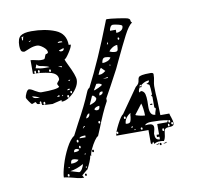

<svg xmlns="http://www.w3.org/2000/svg" viewBox="-80 -747 1010 912"><g transform="rotate(-10 425.0 -291.5)"><path d="M102 -309Q95 -309 92.5 -315Q90 -321 88 -321Q86 -321 80 -318Q74 -315 71 -315Q68 -315 57.5 -330.5Q47 -346 47 -349Q47 -357 54 -371.5Q61 -386 68 -386Q77 -386 95 -374Q115 -362 124 -362Q201 -362 212 -373Q210 -377 208 -380.5Q206 -384 205 -387Q205 -392 211.5 -398.5Q218 -405 218 -409Q218 -437 179 -446Q140 -455 100 -455V-521Q108 -521 124 -517Q140 -513 148 -513Q161 -513 164.5 -514.5Q168 -516 170 -523.5Q172 -531 177 -538L179 -537Q182 -537 185 -539.5Q188 -542 188 -544Q188 -557 171 -570.5Q154 -584 142 -584Q125 -584 107 -577Q89 -570 82 -567L79 -566Q66 -566 62.5 -575Q59 -584 59 -597Q59 -632 74.5 -644Q90 -656 127 -656Q193 -656 242 -636Q291 -616 291 -561H301Q301 -550 283.5 -523.5Q266 -497 260 -497Q260 -492 272 -468Q300 -412 300 -391Q300 -372 286 -351Q272 -330 251.5 -315.5Q231 -301 212 -301V-309Q196 -305 182.5 -302Q169 -299 167 -298Q154 -298 138.5 -299.5Q123 -301 117 -302V-310ZM242 -132 270 -186Q315 -268 336 -320Q337 -322 339.5 -328Q342 -334 345 -337.5Q348 -341 353 -344Q416 -467 482 -637Q484 -641 485 -645Q486 -649 488 -649.5Q490 -650 493 -650Q506 -650 541 -645Q576 -640 587 -637Q595 -634 597.5 -631Q600 -628 600 -624Q600 -617 606 -614Q588 -602 566 -559.5Q544 -517 510 -445L493 -409Q446 -320 423 -280V-267Q409 -242 395 -210.5Q381 -179 369 -148L353 -110Q347 -109 335.5 -92.5Q324 -76 314.5 -55.5Q305 -35 305 -22L301 -27Q299 -13 291.5 4.5Q284 22 276 37Q273 38 260 49.5Q247 61 247 60L254 73Q238 73 222 69Q206 65 203 64Q173 56 159 55Q159 36 171 -4.5Q183 -45 202.5 -82Q222 -119 242 -132ZM88 -637H77V-619Q83 -622 83 -628.5Q83 -635 88 -637ZM558 -605Q558 -610 540.5 -614.5Q523 -619 514 -619Q506 -619 501 -609.5Q496 -600 496 -593H524V-578Q537 -578 547.5 -585Q558 -592 558 -605ZM109 -607Q111 -607 114 -609Q117 -611 117 -614L106 -608ZM241 -579H264Q263 -583 260 -584Q257 -585 253 -585Q249 -585 246 -584Q243 -583 241 -579ZM525 -549Q525 -544 528 -544Q530 -544 531.5 -545.5Q533 -547 533 -549Q533 -555 528 -555Q525 -555 525 -549ZM253 -537Q258 -537 261.5 -540.5Q265 -544 265 -550Q261 -550 253 -547Q245 -544 241 -544Q243 -539 245.5 -538Q248 -537 253 -537ZM470 -532H476V-544ZM504 -490Q514 -490 516 -498Q518 -506 518 -521Q507 -521 495 -514Q483 -507 476 -497Q489 -490 504 -490ZM160 -473H183Q175 -479 154 -483Q141 -485 134.5 -487.5Q128 -490 124 -497L117 -479Q140 -473 160 -473ZM434 -448Q446 -448 458.5 -453Q471 -458 476 -468Q466 -473 452 -473Q443 -473 438.5 -465.5Q434 -458 434 -448ZM108 -461Q108 -455 113 -455Q116 -455 116 -461Q116 -468 113 -468Q108 -468 108 -461ZM125 -461Q125 -455 130 -455Q132 -455 133 -457Q134 -459 134 -461Q134 -468 130 -468Q125 -468 125 -461ZM241 -462V-468H223ZM178 -456Q178 -450 183 -450Q185 -450 186 -452Q187 -454 187 -456Q187 -458 186 -460Q185 -462 183 -462Q178 -462 178 -456ZM467 -435Q465 -435 465 -433Q465 -430 468 -430Q470 -430 470 -432Q470 -435 467 -435ZM406 -397 411 -396Q421 -396 430 -401.5Q439 -407 441 -409L423 -427Q416 -422 406 -397ZM264 -391 270 -397H259ZM423 -374H447V-379ZM439 -97Q439 -112 458.5 -149.5Q478 -187 488 -192L570 -309Q581 -317 584.5 -324Q588 -331 589 -341Q590 -349 593.5 -353Q597 -357 609.5 -359.5Q622 -362 650 -362Q664 -362 664 -354Q664 -344 663 -337Q662 -330 661 -326Q657 -308 657 -298Q657 -263 660 -228Q662 -180 662 -157H705Q707 -147 711 -137Q717 -119 717 -110Q717 -100 711 -97Q705 -94 694 -94Q677 -94 672.5 -87Q668 -80 667 -65Q665 -43 657 -33Q651 -35 639 -35Q619 -35 611 -27L606 -39L599 -27L594 -33V-97ZM247 -350H259V-356Q248 -356 247 -350ZM388 -356 371 -327Q376 -327 394.5 -335.5Q413 -344 413 -347Q413 -350 406.5 -353Q400 -356 390 -356ZM113 -338Q89 -350 77 -350Q82 -342 90.5 -340Q99 -338 113 -338ZM260 -338Q260 -333 264 -333Q268 -333 268 -338Q268 -344 264 -344Q260 -344 260 -338ZM194 -327H206V-334Q199 -334 194 -327ZM217 -327H223V-333ZM613 -233Q613 -228 612.5 -206.5Q612 -185 618.5 -174Q625 -163 639 -163Q639 -170 642.5 -179.5Q646 -189 646 -192Q646 -193 644 -195Q642 -197 640 -197V-250L634 -256Q638 -257 639 -259.5Q640 -262 640 -263Q640 -270 638.5 -289.5Q637 -309 634 -309L622 -315Q630 -317 633.5 -320Q637 -323 637 -329Q619 -329 600 -315Q581 -301 581 -282L582 -280Q582 -281 586 -283Q590 -285 594 -285Q606 -280 609.5 -267Q613 -254 613 -233ZM242 -321Q242 -315 247 -315Q251 -315 251 -321Q251 -327 247 -327Q242 -327 242 -321ZM108 -314Q108 -309 113 -309Q116 -309 116 -314Q116 -320 113 -320Q108 -320 108 -314ZM393 -299Q399 -299 405 -303Q411 -307 411 -314Q411 -316 406 -316Q393 -316 393 -299ZM125 -308Q125 -302 130 -302Q132 -302 133 -304Q134 -306 134 -308Q134 -315 130 -315Q125 -315 125 -308ZM589 -309Q589 -303 594 -303Q596 -303 597 -305Q598 -307 598 -309Q598 -311 597 -313Q596 -315 594 -315Q589 -315 589 -309ZM358 -303 340 -263Q347 -263 361.5 -270.5Q376 -278 376 -290Q375 -292 370 -298Q365 -304 361 -304ZM371 -232Q384 -232 384 -251Q377 -251 369.5 -248Q362 -245 358 -239Q361 -232 371 -232ZM545 -179Q545 -176 563 -172Q581 -168 590 -168Q590 -183 587.5 -201.5Q585 -220 582 -227L546 -180ZM312 -203Q321 -203 326 -209Q331 -215 331 -224Q320 -224 312 -203ZM629 -212Q624 -212 622 -215Q622 -218 629 -218Q634 -218 634 -215Q634 -212 629 -212ZM493 -145 500 -144Q512 -144 515.5 -150.5Q519 -157 521 -172Q521 -183 524 -192Q510 -184 501.5 -171.5Q493 -159 493 -145ZM366 -174Q366 -168 371 -168Q373 -168 374 -170Q375 -172 375 -174Q375 -176 374 -178Q373 -180 371 -180Q366 -180 366 -174ZM489 -174Q489 -168 493 -168Q498 -168 498 -174Q498 -180 493 -180Q489 -180 489 -174ZM288 -157 301 -168 298 -169Q294 -169 291.5 -164Q289 -159 288 -157ZM640 -44V-57H628V-68H640V-118H688L693 -127Q671 -131 653.5 -132Q636 -133 614 -133Q588 -133 582 -122Q587 -123 599 -123Q623 -123 623 -105Q623 -97 620 -87.5Q617 -78 617 -75Q617 -60 622 -52Q627 -44 640 -44ZM522 -128Q520 -128 518 -126.5Q516 -125 516 -123Q516 -121 519 -121Q521 -121 522.5 -123Q524 -125 524 -127ZM694 -121Q694 -115 698 -115Q703 -115 703 -121Q703 -127 698 -127Q694 -127 694 -121ZM265 -115H294V-124Q265 -124 265 -115ZM442 -109Q442 -107 443.5 -105.5Q445 -104 447 -104Q451 -104 451 -109Q451 -115 447 -115Q442 -115 442 -109ZM559 -109Q559 -107 560.5 -105.5Q562 -104 564 -104Q568 -104 568 -109Q568 -115 564 -115Q559 -115 559 -109ZM706 -109Q706 -107 707.5 -105.5Q709 -104 711 -104Q713 -104 714 -105.5Q715 -107 715 -109Q715 -111 714 -113Q713 -115 711 -115Q706 -115 706 -109ZM532 -112Q528 -112 528 -110Q528 -108 531 -108Q534 -108 535 -110Q535 -112 532 -112ZM249 -103Q249 -97 254 -97Q256 -97 257 -99Q258 -101 258 -103Q258 -110 254 -110Q249 -110 249 -103ZM689 -103Q689 -97 693 -97Q695 -97 696 -99Q697 -101 697 -103Q697 -110 693 -110Q689 -110 689 -103ZM659 -86Q659 -80 664 -80Q668 -80 668 -86Q668 -93 664 -93Q659 -93 659 -86ZM255 -74Q255 -68 259 -68Q263 -68 263 -74Q263 -80 259 -80Q255 -80 255 -74ZM228 -54Q251 -54 254 -62Q248 -68 239 -68Q228 -68 228 -54ZM322 -45Q322 -39 318 -39Q313 -39 313 -45Q313 -51 318 -51Q322 -51 322 -45ZM276 -33 283 -39H276ZM622 -21 617 -22 634 -27Q633 -21 622 -21ZM644 -21Q644 -16 640 -16Q638 -16 636.5 -17.5Q635 -19 635 -21Q635 -27 640 -27Q644 -27 644 -21ZM657 -21 652 -22 670 -27Q669 -23 665 -22Q661 -21 657 -21ZM205 -3Q234 -3 242 -16Q239 -17 232 -19.5Q225 -22 217 -22Q205 -22 205 -3ZM259 8Q246 16 228 22.5Q210 29 195 31L235 43Q243 43 251 29Q259 15 259 8ZM192 11Q189 11 189 13Q189 16 191 16Q194 16 195 14Q195 11 192 11ZM273 22Q270 22 270 25Q270 28 273 28Q276 28 276 25Q276 22 273 22ZM179 49Q179 55 184 55Q186 55 187 53Q188 51 188 49Q188 47 187 45Q186 43 184 43Q179 43 179 49ZM269 61Q269 63 268 64.5Q267 66 265 66Q263 66 261.5 64.5Q260 63 260 61Q260 55 265 55Q267 55 268 57Q269 59 269 61Z"/></g></svg>

Font: Cabin Sketch
Style: Regular
Weight: 400
Version: Version 1.100